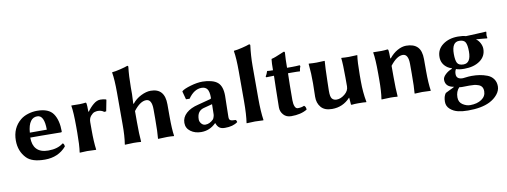

<svg xmlns="http://www.w3.org/2000/svg" viewBox="-71 -1101 4599 1742"><g transform="rotate(-10 2229.0 -230.0)"><path d="M172.9 -254.9H329.1Q329.1 -388.7 264.2 -389.2Q225.6 -389.2 203.6 -358.9Q177.7 -324.2 172.9 -254.9ZM448.2 -106.9Q455.1 -106.9 459.5 -96.9Q463.9 -86.9 463.9 -76.2Q389.6 9.8 266.1 9.8Q147.9 9.8 98.1 -42Q35.2 -106.9 35.2 -206.1Q35.2 -321.8 116.7 -389.2Q145.5 -413.1 187 -426Q228.5 -439 271 -439Q377.9 -439 418.9 -379.4Q460 -319.8 460 -213.9L454.1 -208Q368.2 -210 268.6 -210H168.9Q168.9 -141.1 202.1 -105Q237.8 -65.9 311 -65.9Q397.5 -65.9 448.2 -106.9Z M732.9 -349.1Q756.8 -384.3 789.3 -411.6Q821.8 -439 854 -439Q880.9 -439 904.8 -432.1L908.7 -428.2L888.7 -325.2L870.6 -323.2Q846.7 -342.3 813 -341.8Q799.8 -341.8 783.2 -336.9Q766.6 -332 747.8 -310.1Q729 -288.1 729 -252.9V-180.2Q729 -71.3 738.8 0L736.8 2.9Q689 0 654.8 0L587.9 2.9L586.9 0Q596.7 -67.9 596.7 -180.2V-234.9Q596.7 -367.7 585.9 -429.2L587.9 -432.1Q672.9 -428.2 716.8 -435.1Q723.6 -435.1 725.6 -424.8Q728.5 -409.2 728.5 -352.1Z M1014.6 -474.1Q1014.6 -595.2 1002.9 -662.1L1004.9 -665Q1032.7 -667 1079.8 -678.5Q1127 -689.9 1147.9 -698.2Q1156.7 -698.2 1156.7 -688Q1147 -607.9 1146.5 -500V-438L1142.6 -351.1L1146.5 -349.1Q1179.7 -391.1 1228.3 -415Q1276.9 -439 1317.9 -439Q1446.8 -439 1446.8 -291V-180.2Q1446.8 -63 1456.5 0L1454.6 2.9Q1427.7 0 1393.6 0L1309.6 2.9L1308.6 0Q1314.5 -53.2 1314.9 -180.2V-269Q1314.9 -361.8 1262.7 -361.8Q1207.5 -361.8 1146.5 -282.2V-180.2Q1146.5 -68.4 1152.8 0L1150.9 2.9Q1117.7 0 1083.5 0L1003.9 2.9L1002.9 0Q1015.1 -76.2 1014.6 -180.2Z M1845.7 -222.2 1765.6 -201.2Q1702.6 -184.1 1702.6 -106.9Q1702.6 -85.9 1717.8 -67.9Q1732.9 -49.8 1754.9 -49.8Q1794.9 -49.8 1828.6 -84Q1833.5 -88.9 1838.6 -104Q1843.8 -119.1 1843.8 -128.9ZM1971.7 -80.1Q1971.7 -57.1 1985.1 -50.5Q1998.5 -43.9 2032.7 -43.9Q2040.5 -37.1 2042.5 -22.9Q1999.5 10.3 1923.8 9.8Q1891.6 9.8 1873.5 -3.7Q1855.5 -17.1 1844.7 -47.9H1842.8Q1784.7 10.3 1705.6 9.8Q1649.4 9.8 1609.1 -19.5Q1568.8 -48.8 1568.8 -98.1Q1568.8 -148.9 1609.4 -186Q1649.9 -223.1 1722.7 -240.2L1839.8 -271Q1845.7 -272.9 1845.7 -283.2Q1845.7 -339.4 1828.6 -362.1Q1811.5 -384.8 1776.9 -384.8Q1708 -384.8 1653.8 -306.2L1620.6 -307.1L1600.6 -381.8L1603.5 -386.2Q1623.5 -403.3 1684.1 -421.1Q1744.6 -439 1795.9 -439Q1835.9 -439 1874.8 -429Q1913.6 -418.9 1935.5 -398.9Q1975.6 -362.8 1975.6 -276.9Q1975.6 -273.9 1973.6 -185.5Q1971.7 -97.2 1971.7 -80.1Z M2136.2 -200.2V-474.1Q2136.2 -595.2 2124.5 -662.1L2126.5 -665Q2154.3 -667 2201.4 -678.5Q2248.5 -689.9 2269.5 -698.2Q2280.8 -698.2 2280.3 -688Q2268.1 -591.8 2268.1 -500V-200.2Q2268.1 -80.1 2280.3 0L2278.3 2.9Q2236.3 0 2202.1 0L2125.5 2.9L2124.5 0Q2136.2 -76.2 2136.2 -200.2Z M2443.8 -429.2Q2443.8 -498 2448.2 -529.8L2450.2 -533.2Q2468.3 -537.1 2490.2 -545.7Q2512.2 -554.2 2539.1 -565.7Q2565.9 -577.1 2568.8 -578.1Q2577.6 -578.1 2578.1 -567.9Q2573.2 -508.8 2573.2 -429.2H2620.1Q2655.3 -429.2 2689.9 -432.1L2694.8 -423.8Q2685.1 -399.9 2683.1 -377Q2663.1 -378.9 2610.8 -378.9H2573.2L2570.8 -272Q2569.8 -217.3 2569.8 -130.9Q2569.8 -96.7 2578.9 -74Q2587.9 -51.3 2606.9 -51.3Q2641.1 -51.3 2665 -63Q2682.1 -52.2 2682.1 -24.9Q2624 10.3 2535.2 9.8Q2490.2 9.8 2464.1 -19.8Q2438 -49.3 2438 -87.9Q2438 -141.1 2440.9 -261.2L2443.8 -378.9Q2397 -378.9 2373 -377L2368.2 -383.8Q2381.3 -403.8 2390.1 -432.1Q2411.6 -429.2 2443.8 -429.2Z M3079.6 -64Q3010.7 10.3 2911.6 9.8Q2842.8 9.8 2810.1 -29.1Q2777.3 -67.9 2778.3 -126L2780.8 -249Q2781.7 -338.9 2772.5 -429.2L2774.4 -432.1Q2810.5 -429.2 2844.7 -429.2L2919.4 -432.1L2920.4 -429.2Q2915.5 -376 2912.6 -249L2910.6 -159.2Q2909.7 -103 2924.6 -85Q2939.5 -66.9 2967.3 -66.9Q3004.4 -66.9 3042 -97.4Q3079.6 -127.9 3079.6 -168.9V-249Q3079.6 -373 3072.8 -429.2L3074.7 -432.1Q3108.9 -429.2 3142.6 -429.2L3219.7 -432.1L3220.7 -429.2Q3211.9 -376 3211.4 -249V-191.9Q3211.4 -90.8 3228.5 0L3226.6 2.9Q3206.5 0 3152.8 0Q3118.2 0 3095.7 2.9Q3086.9 2.9 3086.4 0L3081.5 -64Z M3810.5 -180.2Q3810.5 -70.3 3821.3 0L3819.3 2.9Q3775.4 0 3741.2 0Q3741.2 0 3674.3 2.9L3672.4 0Q3678.2 -53.2 3678.2 -180.2V-269Q3678.2 -361.8 3626.5 -361.8Q3571.3 -361.8 3510.3 -282.2V-180.2Q3510.3 -68.4 3516.1 0L3513.2 2.9Q3485.4 0 3451.2 0Q3451.2 0 3369.1 2.9L3367.2 0Q3378.4 -68.8 3378.4 -180.2V-234.9Q3378.4 -367.7 3367.2 -429.2L3369.1 -432.1Q3454.1 -428.2 3498.5 -435.1Q3505.4 -435.1 3507.3 -424.8Q3510.3 -409.2 3510.3 -352.1L3514.2 -349.1Q3548.3 -392.1 3590.3 -415.5Q3632.3 -439 3671.4 -439Q3740.2 -439 3775.4 -403.6Q3810.5 -368.2 3810.5 -291Z M4356.9 -289.1Q4356.9 -221.2 4301 -181.2Q4245.1 -141.1 4155.8 -141.1Q4106.4 -141.1 4080.6 -151.9Q4068.8 -134.3 4068.8 -106.9Q4068.8 -59.1 4127 -59.1Q4128.9 -59.1 4133.5 -59.6Q4138.2 -60.1 4146 -61Q4184.1 -65.9 4209 -65.9Q4249 -65.9 4283 -60.5Q4316.9 -55.2 4351.8 -42Q4386.7 -28.8 4407.2 -0.5Q4427.7 27.8 4427.7 67.9Q4427.7 106.9 4398.9 142.3Q4370.1 177.7 4324.2 200.7Q4248 238.3 4123 237.8Q4074.2 237.8 4033.2 228.5Q3992.2 219.2 3961.2 192.1Q3930.2 165 3930.2 124Q3930.2 74.2 3952.1 45.9Q3963.4 39.1 3994.1 25.1Q4024.9 11.2 4036.1 3.9Q3957 -8.3 3957 -74.2Q3957 -98.1 3983.4 -123Q4009.8 -147.9 4043.9 -160.2L4045.9 -165Q4021 -172.9 4006.3 -183.1Q3951.7 -221.2 3952.1 -285.2Q3952.1 -355 4008.5 -397Q4064.9 -439 4148.9 -439Q4193.8 -439 4221.2 -430.2Q4249 -431.6 4314.5 -434.1Q4379.9 -436.5 4406.7 -439L4410.2 -436Q4407.2 -421.9 4406.7 -407.2Q4406.7 -393.6 4410.2 -379.9L4406.7 -377Q4394 -377.9 4358.4 -381.6Q4322.8 -385.3 4305.7 -385.7Q4328.6 -370.1 4342.8 -342.8Q4356.9 -315.4 4356.9 -289.1ZM4224.1 -288.1Q4224.1 -348.1 4210 -373.5Q4195.8 -398.9 4152.8 -398.9Q4085 -398.9 4085 -290Q4085 -231 4098.9 -206.1Q4112.8 -181.2 4155.8 -181.2Q4224.1 -181.2 4224.1 -288.1ZM4081.1 16.1Q4048.8 49.3 4048.8 104Q4048.8 148.9 4083 170.9Q4117.2 192.9 4150.9 192.9Q4215.8 192.9 4256.8 165Q4297.9 137.2 4297.9 90.8Q4297.9 65.9 4287.4 50.5Q4276.9 35.2 4256.3 28.1Q4235.8 21 4217.8 19Q4199.7 17.1 4173.8 17.1Q4168.9 17.1 4145 17.6Q4121.1 18.1 4104 18.1Q4097.2 18.1 4081.1 16.1Z"/></g></svg>

Font: Linux Biolinum
Style: Bold
Weight: 700
Designer: Philipp H. Poll
Foundry: Philipp H. Poll
Version: Version 1.3.2 ; ttfautohint (v0.9)